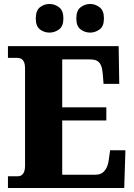

<svg xmlns="http://www.w3.org/2000/svg" viewBox="-20 -946 674 966"><path d="M20 0V-59H68Q81 -59 89.5 -65.5Q98 -72 102 -83.5Q106 -95 106 -110V-599Q106 -624 100 -635.5Q94 -647 85 -651Q76 -655 66 -655H20V-714H577L580 -524H501L497 -574Q495 -600 488.5 -616Q482 -632 469 -639.5Q456 -647 434 -647H293V-406H515V-340H293V-67H461Q482 -67 495 -76.5Q508 -86 516 -102Q524 -118 527 -140L534 -190H611L605 0ZM434 -782Q407 -782 385.5 -798Q364 -814 364 -853Q364 -893 385.5 -909.5Q407 -926 434 -926Q459 -926 481 -909.5Q503 -893 503 -853Q503 -814 481 -798Q459 -782 434 -782ZM229 -782Q202 -782 181 -798Q160 -814 160 -853Q160 -893 181 -909.5Q202 -926 229 -926Q255 -926 277 -909.5Q299 -893 299 -853Q299 -814 277 -798Q255 -782 229 -782Z"/></svg>

Font: Noto Serif Khmer SemiCondensed Black
Style: Regular
Weight: 900
Width: 4
Designer: Danh Hong and the Monotype Design Team
Foundry: Monotype Imaging Inc.
Version: Version 2.004